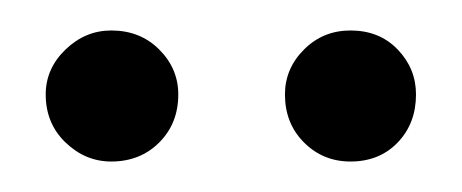

<svg xmlns="http://www.w3.org/2000/svg" viewBox="-20 -724 303 126"><path d="M53 -618Q72 -618 84.5 -630.5Q97 -643 97 -662Q97 -679 84.5 -691.5Q72 -704 53 -704Q36 -704 23 -691.5Q10 -679 10 -662Q10 -643 23 -630.5Q36 -618 53 -618ZM210 -618Q229 -618 241 -630.5Q253 -643 253 -662Q253 -679 241 -691.5Q229 -704 210 -704Q192 -704 179.5 -691.5Q167 -679 167 -662Q167 -643 179.5 -630.5Q192 -618 210 -618Z"/></svg>

Font: Catamaran Thin Light
Style: Regular
Weight: 300
Version: Version 2.000